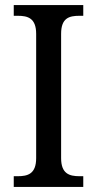

<svg xmlns="http://www.w3.org/2000/svg" viewBox="-20 -734 381 754"><path d="M34 0H307V-42H292C252 -42 220 -52 220 -113V-601C220 -663 251 -672 292 -672H307V-714H34V-672H50C89 -672 122 -663 122 -601V-113C122 -51 89 -42 50 -42H34Z"/></svg>

Font: Noto Serif Sinhala SemiCondensed
Style: Regular
Weight: 400
Width: 4
Designer: Jelle Bosma - Monotype Design Team
Foundry: Monotype Imaging Inc.
Version: Version 2.007